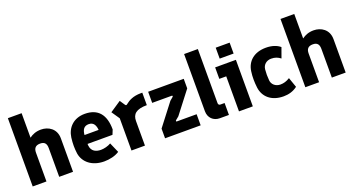

<svg xmlns="http://www.w3.org/2000/svg" viewBox="-49 -1360 3649 1982"><g transform="rotate(-20 1775.5 -369.0)"><path d="M59 0H210V-316C210 -365 232 -390 282 -390C330 -390 350 -365 350 -316V0H502V-367C502 -474 419 -523 339 -523C284 -523 244 -506 210 -481V-750H59Z M843 10C902 10 965 -4 1010 -34L962 -144C931 -125 885 -114 852 -114C801 -114 748 -133 742 -202C742 -208 741 -213 741 -219H1015L1036 -271C1036 -433 964 -521 819 -521C695 -521 620 -442 606 -338C602 -305 600 -277 600 -249C600 -221 602 -195 606 -163C622 -64 709 10 843 10ZM743 -316C748 -373 769 -407 821 -407C878 -407 894 -362 898 -316Z M1144 0H1292V-270C1292 -345 1335 -386 1453 -386V-523H1436C1352 -523 1301 -494 1267 -466C1257 -456 1250 -457 1243 -466L1205 -523L1084 -442L1144 -354Z M1513 0H1904V-122H1688C1679 -122 1675 -129 1685 -138L1719 -166L1904 -406V-511H1513V-389H1727C1736 -389 1741 -382 1730 -373L1697 -345L1513 -106Z M2115 -1H2215V-132H2167C2155 -132 2146 -142 2146 -155V-750H1995V-121C1995 -50 2045 -1 2115 -1Z M2325 0H2477V-511H2249V-385H2325ZM2324 -580H2477V-700H2324Z M2813 12C2867 12 2920 -2 2965 -37L2927 -146C2890 -123 2858 -114 2823 -114C2770 -114 2731 -149 2727 -194C2723 -238 2723 -274 2727 -316C2732 -364 2770 -398 2822 -398C2865 -398 2894 -386 2924 -363L2964 -474C2928 -505 2874 -523 2810 -523C2676 -523 2599 -449 2585 -346C2580 -313 2579 -285 2579 -257C2579 -229 2581 -198 2585 -166C2598 -65 2676 12 2813 12Z M3054 0H3205V-316C3205 -365 3227 -390 3277 -390C3325 -390 3345 -365 3345 -316V0H3497V-367C3497 -474 3414 -523 3334 -523C3279 -523 3239 -506 3205 -481V-750H3054Z"/></g></svg>

Font: Finlandica
Style: Bold
Weight: 700
Designer: Niklas Ekholm, Juho Hiilivirta, Jaakko Suomalainen
Foundry: Helsinki Type Studio
Version: Version 2.000;Glyphs 3.2 (3202)